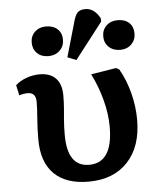

<svg xmlns="http://www.w3.org/2000/svg" viewBox="-57 -879 770 941"><g transform="rotate(-5 328.0 -408.0)"><path d="M341 14Q230 14 171.5 -44Q113 -102 113 -213Q113 -268 117 -316Q121 -364 121 -398Q121 -444 81 -444Q60 -444 39 -437L28 -488Q50 -508 82 -519.5Q114 -531 147 -531Q199 -531 226.5 -502Q254 -473 254 -418Q254 -384 251.5 -355Q249 -326 246.5 -295.5Q244 -265 244 -224Q244 -68 351 -68Q467 -68 467 -245Q467 -308 449 -376.5Q431 -445 399 -509L523 -529L538 -521Q569 -468 586.5 -401Q604 -334 604 -268Q604 -136 534 -61Q464 14 341 14ZM333 -585 290 -602 336 -762Q346 -802 358.5 -816Q371 -830 398 -830Q442 -830 470 -778V-762ZM198 -616Q164 -616 143 -636.5Q122 -657 122 -689Q122 -721 143.5 -741.5Q165 -762 198 -762Q234 -762 255 -742.5Q276 -723 276 -690Q276 -658 254 -637Q232 -616 198 -616ZM551 -616Q517 -616 495.5 -636.5Q474 -657 474 -689Q474 -721 495.5 -741.5Q517 -762 551 -762Q587 -762 607.5 -742.5Q628 -723 628 -690Q628 -658 606.5 -637Q585 -616 551 -616Z"/></g></svg>

Font: Literata 7pt SemiBold
Style: Regular
Weight: 600
Designer: Latin by Veronika Burian and Jose Scaglione. Greek by Irene Vlachou. Cyrillic by Vera Evstafieva.
Foundry: TypeTogether
Version: Version 3.002